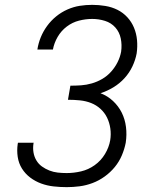

<svg xmlns="http://www.w3.org/2000/svg" viewBox="-20 -763 640 791"><path d="M255 8Q228 8 201 5Q174 2 149.5 -7Q125 -16 104.5 -31.5Q84 -47 70.5 -68.5Q57 -90 53 -116.5Q49 -143 53 -170Q53 -171 53.5 -172.5Q54 -174 54 -175H119Q118 -174 118 -173Q118 -172 118 -172Q115 -153 118 -135Q121 -117 130 -102Q139 -87 153 -77Q167 -67 183.5 -60.5Q200 -54 218 -52Q236 -50 255 -50Q284 -50 314 -57Q344 -64 370 -82.5Q396 -101 412.5 -128.5Q429 -156 434 -185Q438 -210 434.5 -234Q431 -258 421 -278.5Q411 -299 394 -314.5Q377 -330 355.5 -338.5Q334 -347 309.5 -349.5Q285 -352 260 -352L270 -410Q292 -410 314 -411.5Q336 -413 358.5 -419.5Q381 -426 401.5 -438Q422 -450 438 -468Q454 -486 464.5 -507Q475 -528 479 -550Q483 -578 477.5 -604.5Q472 -631 455 -650Q438 -669 412.5 -677Q387 -685 360 -685Q333 -685 305.5 -678Q278 -671 255 -653.5Q232 -636 217.5 -611Q203 -586 198 -559Q198 -559 198 -559Q198 -559 198 -559H133Q134 -559 134 -559Q134 -559 134 -559Q138 -585 148 -609.5Q158 -634 174 -656Q190 -678 211.5 -695.5Q233 -713 258 -724Q283 -735 308.5 -739Q334 -743 360 -743Q387 -743 414 -738.5Q441 -734 464 -722.5Q487 -711 504.5 -692Q522 -673 532 -649Q542 -625 544.5 -598Q547 -571 543 -543Q538 -516 525.5 -489.5Q513 -463 493 -441Q473 -419 447.5 -403.5Q422 -388 394 -379Q423 -368 445.5 -347Q468 -326 481.5 -299Q495 -272 499 -240Q503 -208 498 -175Q493 -149 482 -123Q471 -97 453 -75Q435 -53 411.5 -36Q388 -19 361.5 -9Q335 1 308 4.5Q281 8 255 8Z"/></svg>

Font: Iosevka SS04 Light Extended
Style: Italic
Weight: 300
Width: 7
Italic angle: -9°
Monospace: yes
Designer: Belleve Invis
Foundry: Belleve Invis
Version: Version 19.0.0; ttfautohint (v1.8.4)